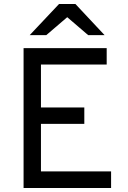

<svg xmlns="http://www.w3.org/2000/svg" viewBox="-20 -941 639 961"><path d="M98 0V-700H514V-618H185V-403H402V-321H185V-83H536V0ZM128.5 -765 275.5 -921H357.5L503.5 -765H421.5L316.5 -855L211.5 -765Z"/></svg>

Font: Overpass
Style: Regular
Weight: 400
Designer: Delve Withrington, Dave Bailey, Thomas Jockin
Foundry: Delve Fonts LLC
Version: Version 4.000